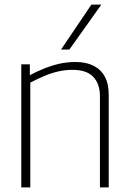

<svg xmlns="http://www.w3.org/2000/svg" viewBox="-20 -810 562 830"><path d="M72 0V-532H109V-485Q141 -502 172.5 -514.5Q204 -527 237 -534.5Q270 -542 307 -542Q352 -542 384 -526Q416 -510 433 -479Q450 -448 450 -400V0H412V-394Q412 -447 383.5 -477.5Q355 -508 294 -508Q261 -508 231 -501Q201 -494 171.5 -481.5Q142 -469 111 -453V0ZM244 -596 375 -790H418L280 -596Z"/></svg>

Font: Georama ExtraLight
Style: Regular
Weight: 250
Version: Version 1.001